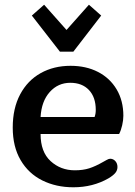

<svg xmlns="http://www.w3.org/2000/svg" viewBox="-20 -780 574 814"><path d="M291 -561H234L115 -714L167 -760L262 -653L357 -760L409 -714ZM34 -239Q34 -321 65.5 -380Q97 -439 152.5 -470Q208 -501 279 -501Q345 -501 395.5 -475Q446 -449 474.5 -401Q503 -353 503 -289Q503 -271 498 -249Q493 -227 485 -212H152Q152 -136 194.5 -97Q237 -58 297 -58Q332 -58 358.5 -66.5Q385 -75 418 -94Q422 -96 431.5 -101.5Q441 -107 447 -107Q460 -107 469 -97Q478 -87 478 -72Q478 -58 469 -47Q460 -36 440 -24Q374 14 291 14Q218 14 159.5 -15Q101 -44 67.5 -101Q34 -158 34 -239ZM381 -284Q386 -297 386 -314Q386 -368 357 -398.5Q328 -429 278 -429Q226 -429 191 -390Q156 -351 152 -284Z"/></svg>

Font: Maitree Semibold
Style: Regular
Weight: 600
Designer: CadsonDemak Team
Foundry: CadsonDemak
Version: Version 1.010